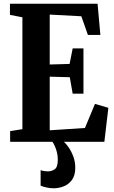

<svg xmlns="http://www.w3.org/2000/svg" viewBox="-20 -763 616 1033"><path d="M100.5 -68V-670L33.5 -683V-743H505L520 -575H453L417.5 -675.5L247.5 -684.5V-416L354.5 -419L371 -502.5H429V-259H371L355.5 -347.5L247.5 -350.5V-62L437 -74.5L491 -204L563 -183L541.5 0H34.5V-57.5ZM268 250Q250.5 250 231 245.8Q211.5 241.5 198.5 236V152.5Q208 156 218.2 157.5Q228.5 159 237.5 159Q258 159 274.5 147.5Q291 136 291 96Q291 74.5 286 55.2Q281 36 274.2 21.5Q267.5 7 262 0H281H324Q335 9.5 349.2 29.8Q363.5 50 374.2 78.5Q385 107 385 140Q385 180 367.8 204.2Q350.5 228.5 323.8 239.2Q297 250 268 250Z"/></svg>

Font: Merriweather 24pt SemiCondensed
Style: Bold
Weight: 700
Width: 4
Designer: Eben Sorkin
Foundry: Eben Sorkin
Version: Version 2.100